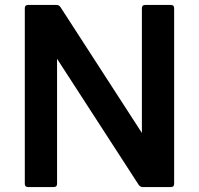

<svg xmlns="http://www.w3.org/2000/svg" viewBox="-20 -754 802 774"><path d="M93 0Q80 0 80 -13V-721Q80 -734 93 -734H208Q218 -734 224 -725L552 -218V-721Q552 -734 565 -734H669Q682 -734 682 -721V-13Q682 0 669 0H555Q545 0 539 -9L210 -517V-13Q210 0 197 0Z"/></svg>

Font: LINE Seed Sans TH
Style: Bold
Weight: 700
Designer: Dalton Maag Ltd | Thai characters by Cadson Demak Co.,Ltd.
Foundry: Dalton Maag Ltd
Version: Version 1.002